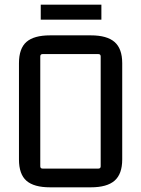

<svg xmlns="http://www.w3.org/2000/svg" viewBox="-20 -793 602 820"><path d="M413 -773V-709H154V-773ZM61 -112V-523Q61 -586 93 -614Q125 -642 194 -642H368Q437 -642 469.5 -613.5Q502 -585 502 -523V-112Q502 -50 469.5 -21.5Q437 7 368 7H194Q125 7 93 -21Q61 -49 61 -112ZM400 -562H162Q152 -562 152 -552V-83Q152 -73 162 -73H400Q410 -73 410 -83V-552Q410 -562 400 -562Z"/></svg>

Font: Gemunu Libre Medium
Style: Regular
Weight: 500
Designer: Puspanada Ekanayake, Sola Matas, Pathum Egodawatta, Kosala Senevirathne
Foundry: mooniak
Version: Version 1.100